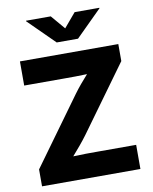

<svg xmlns="http://www.w3.org/2000/svg" viewBox="-101 -1026 880 1101"><g transform="rotate(-10 339.5 -475.5)"><path d="M53.2 0H626V-140.6H407.7C357.9 -140.6 308.6 -140.6 259.3 -138.2C291 -174.3 321.8 -210.4 348.1 -246.1L625.5 -628.4V-727.5H52.7V-586.9H283.2C328.6 -586.9 373.5 -586.9 418.9 -588.9C389.2 -555.7 360.4 -522 335.9 -488.3L53.2 -98.6ZM271.5 -951.2H127.4V-948.2L279.3 -797.9H403.3L554.7 -948.2V-951.2H410.6L341.3 -869.1Z"/></g></svg>

Font: Inter ExtraBold
Style: Regular
Weight: 800
Designer: Rasmus Andersson
Foundry: rsms
Version: Version 4.001;git-9221beed3